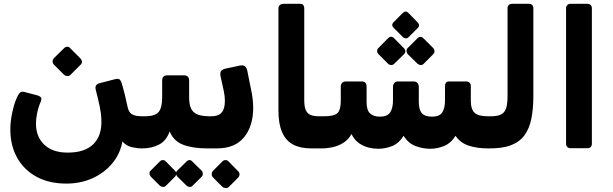

<svg xmlns="http://www.w3.org/2000/svg" viewBox="-20 -770 3203 1004"><path d="M327 190Q236 190 170.5 154Q105 118 69.5 54.5Q34 -9 34 -94Q34 -134 43.5 -179Q53 -224 67 -257Q76 -278 84.5 -285.5Q93 -293 108 -289L173 -272Q193 -266 195.5 -258Q198 -250 192 -236Q180 -208 174 -177.5Q168 -147 168 -124Q168 -55 211.5 -13.5Q255 28 334 28Q425 28 469.5 -17.5Q514 -63 510 -145Q509 -178 501 -215.5Q493 -253 481 -299Q473 -328 501 -335L586 -357Q600 -360 606.5 -353.5Q613 -347 617 -334Q626 -303 632.5 -276Q639 -249 646 -216Q652 -183 670 -172.5Q688 -162 723 -162H739Q754 -162 754 -147V-24Q754 6 722 6Q697 6 669 -0.5Q641 -7 620 -30Q608 36 566 85.5Q524 135 462.5 162.5Q401 190 327 190ZM348 -378Q342 -372 332 -372.5Q322 -373 315 -379L262 -432Q255 -440 255 -449Q255 -458 262 -466L315 -518Q322 -525 331.5 -525.5Q341 -526 347 -518L399 -466Q417 -447 401 -431Z M724 6Q709 6 709 -9V-132Q709 -162 739 -162Q790 -162 809 -184Q828 -206 828 -260V-348Q828 -376 854 -376H943Q969 -376 969 -348V-260Q969 -226 978.5 -204Q988 -182 1011.5 -172Q1035 -162 1078 -162Q1093 -162 1093 -147V-24Q1093 6 1063 6Q988 6 938 -13Q888 -32 867 -83Q851 -35 812.5 -14.5Q774 6 724 6ZM847 202Q841 208 832 207.5Q823 207 816 201L768 153Q762 146 761.5 137Q761 128 768 122L816 74Q823 67 832 67Q841 67 847 74L894 122Q901 128 901.5 137.5Q902 147 895 154ZM986 202Q980 208 971.5 207.5Q963 207 956 201L907 153Q901 146 900.5 137Q900 128 907 122L956 74Q963 67 971 67Q979 67 985 74L1034 122Q1040 128 1040.5 137.5Q1041 147 1035 154Z M1064 6Q1056 6 1052 1Q1048 -4 1048 -11V-136Q1048 -150 1056 -156Q1064 -162 1078 -162H1085Q1122 -162 1139 -181.5Q1156 -201 1156 -243Q1156 -255 1154.5 -268Q1153 -281 1150 -295L1133 -373Q1130 -391 1136.5 -399Q1143 -407 1158 -411L1234 -427Q1266 -434 1273 -401L1294 -296Q1299 -274 1301.5 -249Q1304 -224 1304 -206Q1304 -111 1256.5 -52.5Q1209 6 1114 6ZM1176 208Q1169 214 1159.5 213.5Q1150 213 1143 207L1093 157Q1087 150 1087 140.5Q1087 131 1093 124L1143 74Q1150 67 1159 67Q1168 67 1175 74L1224 124Q1232 131 1232.5 140.5Q1233 150 1226 158Z M1661 6H1607Q1551 6 1513 -14Q1475 -34 1455.5 -78Q1436 -122 1436 -191V-726Q1436 -737 1443.5 -743.5Q1451 -750 1462 -750H1550Q1561 -750 1566 -743.5Q1571 -737 1571 -727V-247Q1571 -213 1579 -194.5Q1587 -176 1604 -169Q1621 -162 1648 -162H1676Q1691 -162 1691 -147V-24Q1691 6 1661 6Z M1958 8Q1935 8 1909 2Q1883 -4 1858.5 -20.5Q1834 -37 1818 -69Q1802 -40 1776 -23.5Q1750 -7 1720 -0.5Q1690 6 1661 6Q1646 6 1646 -9V-132Q1646 -162 1676 -162Q1727 -162 1744.5 -178.5Q1762 -195 1762 -243V-316Q1762 -329 1769 -336.5Q1776 -344 1789 -344H1872Q1897 -344 1897 -316V-235Q1897 -194 1915 -177Q1933 -160 1967 -160Q2005 -160 2020 -182Q2035 -204 2035 -246V-315Q2035 -328 2042 -336Q2049 -344 2061 -344H2144Q2156 -344 2163 -336Q2170 -328 2170 -315V-237Q2170 -197 2185.5 -178.5Q2201 -160 2240 -160Q2278 -160 2292.5 -182Q2307 -204 2307 -246V-321Q2307 -331 2312 -337.5Q2317 -344 2327 -344H2419Q2429 -344 2435.5 -337.5Q2442 -331 2442 -321V-244Q2442 -198 2462 -180Q2482 -162 2530 -162H2549Q2564 -162 2564 -147V-24Q2564 6 2532 6Q2474 6 2430.5 -8.5Q2387 -23 2362 -60Q2338 -21 2302 -6.5Q2266 8 2231 8Q2190 8 2152.5 -6.5Q2115 -21 2090 -60Q2066 -20 2030 -6Q1994 8 1958 8ZM2117 -576Q2110 -569 2101.5 -569.5Q2093 -570 2086 -577L2038 -625Q2024 -640 2038 -654L2086 -702Q2101 -717 2116 -702L2163 -654Q2179 -638 2165 -624ZM2041 -436Q2035 -430 2025.5 -430Q2016 -430 2009 -437L1959 -487Q1952 -494 1952 -503.5Q1952 -513 1959 -519L2009 -570Q2025 -586 2041 -570L2091 -519Q2099 -512 2099.5 -502.5Q2100 -493 2092 -486ZM2195 -436Q2188 -429 2179 -430Q2170 -431 2163 -437L2112 -487Q2106 -494 2106 -504Q2106 -514 2112 -519L2163 -570Q2179 -585 2194 -570L2245 -519Q2251 -513 2252 -503.5Q2253 -494 2245 -486Z M2534 6Q2519 6 2519 -9V-132Q2519 -162 2549 -162Q2580 -162 2599 -171Q2618 -180 2626 -202.5Q2634 -225 2634 -266V-727Q2634 -737 2640.5 -743.5Q2647 -750 2657 -750H2746Q2757 -750 2763 -743.5Q2769 -737 2769 -727V-268Q2769 -201 2758.5 -149Q2748 -97 2722 -62Q2696 -27 2650.5 -10Q2605 7 2534 6Z M2963 5Q2953 5 2946.5 -1.5Q2940 -8 2940 -18V-727Q2940 -737 2946.5 -743.5Q2953 -750 2963 -750H3052Q3063 -750 3069 -743.5Q3075 -737 3075 -727V-18Q3075 -8 3069 -1.5Q3063 5 3052 5Z"/></svg>

Font: Rubik
Style: Bold Italic
Weight: 700
Italic angle: -12°
Designer: Hubert and Fischer
Foundry: Hubert and Fischer
Version: Version 2.300;gftools[0.9.30]